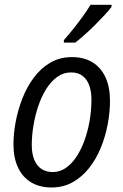

<svg xmlns="http://www.w3.org/2000/svg" viewBox="-20 -786 522 814"><path d="M198.7 8.8Q147.9 8.8 111.8 -12.9Q75.7 -34.7 56.4 -75.7Q37.1 -116.7 37.1 -174.3Q37.1 -219.7 46.6 -270.3Q56.2 -320.8 75.2 -369.4Q94.2 -418 123.8 -457.5Q153.3 -497.1 193.6 -520.5Q233.9 -543.9 285.2 -543.9Q335.9 -543.9 371.8 -522Q407.7 -500 427 -458.7Q446.3 -417.5 446.3 -359.4Q446.3 -310.1 436.5 -258.3Q426.8 -206.5 407 -158.7Q387.2 -110.8 357.4 -73.2Q327.6 -35.6 288.1 -13.4Q248.5 8.8 198.7 8.8ZM204.6 -56.6Q233.9 -56.6 259 -74Q284.2 -91.3 304.2 -121.6Q324.2 -151.9 338.4 -191.2Q352.5 -230.5 360.1 -274.9Q367.7 -319.3 367.7 -364.7Q367.7 -396.5 358.9 -422.4Q350.1 -448.2 331.1 -463.6Q312 -479 281.2 -479Q249 -479 222.7 -460Q196.3 -440.9 176 -408.7Q155.8 -376.5 142.3 -336.4Q128.9 -296.4 121.8 -253.7Q114.7 -210.9 114.7 -171.9Q114.7 -116.7 137.9 -86.7Q161.1 -56.6 204.6 -56.6ZM250.5 -605.5 251 -616.2Q271.5 -639.2 292.2 -665.3Q313 -691.4 331.8 -717.5Q350.6 -743.7 363.8 -765.6H453.1L452.6 -756.8Q442.4 -742.7 423.6 -722.4Q404.8 -702.1 382.6 -679.9Q360.4 -657.7 338.4 -638.2Q316.4 -618.7 299.3 -605.5Z"/></svg>

Font: Open Sans SemiCondensed
Style: Italic
Weight: 400
Width: 4
Italic angle: -12°
Designer: Monotype Design Team
Foundry: Monotype Imaging Inc.
Version: Version 3.000